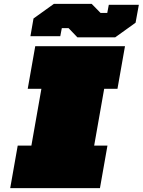

<svg xmlns="http://www.w3.org/2000/svg" viewBox="-20 -977 741 997"><path d="M382 -783 336 -831H301L293 -789H138L154 -881L260 -957H456L502 -910H537L545 -952H701L684 -859L578 -783ZM33 0 72 -221H143L195 -516H124L163 -737H629L590 -516H521L469 -221H538L499 0Z"/></svg>

Font: Tomorrow Black
Style: Italic
Weight: 900
Italic angle: -10°
Designer: Tony de Marco, Monica Rizzolli
Foundry: Just in Type
Version: Version 2.002